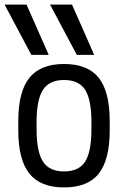

<svg xmlns="http://www.w3.org/2000/svg" viewBox="-30 -810 550 840"><path d="M107 -570 -10 -790H86L183 -570ZM306 -570 189 -790H285L382 -570ZM250 10Q147 10 98.5 -50.5Q50 -111 50 -240V-280Q50 -409 98.5 -469.5Q147 -530 250 -530Q354 -530 402 -469.5Q450 -409 450 -280V-240Q450 -111 402 -50.5Q354 10 250 10ZM250 -60Q315 -60 342.5 -103Q370 -146 370 -245V-275Q370 -374 342.5 -417Q315 -460 250 -460Q186 -460 158 -417Q130 -374 130 -275V-245Q130 -146 158 -103Q186 -60 250 -60Z"/></svg>

Font: M PLUS 1 Code
Style: Regular
Weight: 400
Designer: Coji Morishita
Foundry: UNDERFOREST DESIGN
Version: Version 1.005